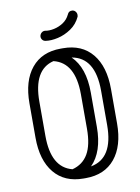

<svg xmlns="http://www.w3.org/2000/svg" viewBox="-93 -906 712 974"><g transform="rotate(-10 263.0 -419.5)"><path d="M53 -418Q53 -534 106.5 -599Q160 -664 257 -664H269Q366 -664 419.5 -599Q473 -534 473 -418V-241Q473 -125 419.5 -60Q366 5 269 5H257Q160 5 106.5 -60Q53 -125 53 -241ZM369 -241Q369 -113 305 -49Q422 -70 422 -241V-418Q422 -590 304 -610Q369 -547 369 -418ZM104 -418V-241Q104 -78 210 -51Q264 -65 291 -111Q318 -157 318 -241V-418Q318 -582 210 -608Q104 -582 104 -418ZM323 -828Q330 -846 349 -844Q359 -843 365.5 -834.5Q372 -826 371 -816Q371 -812 370 -809Q353 -772 320.5 -750Q288 -728 252.5 -720Q217 -712 190 -716Q179 -717 172.5 -725Q166 -733 167 -744Q169 -755 177 -761.5Q185 -768 195 -767Q216 -763 241.5 -768.5Q267 -774 289 -788.5Q311 -803 323 -828Z"/></g></svg>

Font: Libertine Sup
Style: Regular
Weight: 400
Designer: Bastien Sozeau
Foundry: NBR — Bastien Sozeau
Version: Version 2.003; ttfautohint (v1.8.4.7-5d5b);gftools[0.9.33]